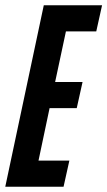

<svg xmlns="http://www.w3.org/2000/svg" viewBox="-30 -708 407 728"><path d="M-10 0 136 -688H357L335 -589H220L179 -397H283L261 -298H158L116 -99H233L211 0Z"/></svg>

Font: Saira Ultra Condensed
Style: Bold Italic
Weight: 700
Width: 1
Italic angle: -12°
Designer: Hector Gatti with collaboration of the Omnibus-Type team
Foundry: Omnibus-Type
Version: Version 1.001; ttfautohint (v1.8)